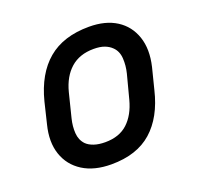

<svg xmlns="http://www.w3.org/2000/svg" viewBox="-103 -656 805 779"><g transform="rotate(-20 300.0 -267.0)"><path d="M356 -545Q427 -545 474 -515Q521 -485 539.5 -430.5Q558 -376 541 -304L518 -213Q492 -104 427 -46.5Q362 11 252 11Q178 11 129 -20Q80 -51 61.5 -105.5Q43 -160 61 -231L83 -322Q111 -432 178 -488.5Q245 -545 356 -545ZM343 -454Q282 -454 243.5 -420Q205 -386 189 -324L163 -220Q155 -188 157 -158Q159 -128 178 -108Q190 -96 210.5 -89Q231 -82 259 -82Q320 -82 356.5 -116Q393 -150 409 -211L436 -314Q444 -346 442 -377.5Q440 -409 420 -428Q408 -440 389.5 -447Q371 -454 343 -454Z"/></g></svg>

Font: Recursive Mn Lnr St Med
Style: Italic
Weight: 500
Italic angle: -15°
Monospace: yes
Version: Version 1.079;hotconv 1.0.112;makeotfexe 2.5.65598; ttfautoh